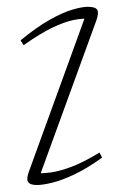

<svg xmlns="http://www.w3.org/2000/svg" viewBox="-20 -520 356 550"><path d="M63 -29 227 -480.5 238.5 -466Q217.5 -468 191.2 -462.8Q165 -457.5 130 -440.8Q95 -424 47.5 -390.5L39 -404.5Q84.5 -442 121.8 -463Q159 -484 186.8 -492.2Q214.5 -500.5 231.5 -500.5Q254 -500.5 258.8 -491.5Q263.5 -482.5 256 -461.5L90.5 -7L78.5 -24.5Q98 -22.5 123.8 -25.8Q149.5 -29 184.2 -42Q219 -55 265 -83L272.5 -68.5Q228.5 -37 192.2 -20Q156 -3 129 3.5Q102 10 85.5 10Q66 10 60.5 1.2Q55 -7.5 63 -29Z"/></svg>

Font: Newsreader 9pt ExtraLight
Style: Italic
Weight: 250
Italic angle: -17°
Designer: Hugues Gentile
Foundry: Production Type
Version: Version 1.003